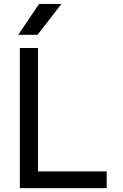

<svg xmlns="http://www.w3.org/2000/svg" viewBox="-20 -976 640 996"><path d="M83 0V-727H177V-41.5L128 -87H533.5V0ZM175 -795.5H74.5L182.5 -955.5H298.5Z"/></svg>

Font: Spline Sans Mono
Style: Regular
Weight: 400
Monospace: yes
Designer: Eben Sorkin, Mirko Velimirovic
Foundry: Sorkin Type
Version: Version 1.004